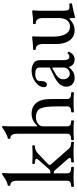

<svg xmlns="http://www.w3.org/2000/svg" viewBox="562 -1327 781 1945"><g transform="rotate(-90 952.5 -354.5)"><path d="M39 4Q35 4 33 -3Q31 -10 32.5 -17Q34 -24 39 -24Q94 -24 94 -62V-573Q94 -640 49 -640Q45 -640 43.5 -647Q42 -654 43.5 -660.5Q45 -667 49 -667Q58 -667 75.5 -674Q93 -681 112 -692Q131 -703 144 -713Q159 -725 166 -725Q172 -725 172 -711Q171 -685 170 -669Q169 -653 169 -636V-234Q186 -234 194 -236.5Q202 -239 208 -245L304 -353Q316 -367 316 -376Q316 -384 304.5 -388Q293 -392 270 -392Q265 -392 263.5 -398.5Q262 -405 263.5 -411.5Q265 -418 270 -418Q288 -417 301 -416.5Q314 -416 327.5 -415.5Q341 -415 358 -415Q376 -415 389.5 -415.5Q403 -416 416.5 -416.5Q430 -417 447 -418Q452 -418 453.5 -411.5Q455 -405 453.5 -398.5Q452 -392 447 -392Q425 -392 405 -384Q385 -376 368 -359L264 -259Q259 -255 256.5 -251Q254 -247 254 -242Q254 -238 256.5 -234Q259 -230 263 -225L420 -46Q429 -35 444.5 -29.5Q460 -24 482 -24Q487 -24 488.5 -17Q490 -10 488.5 -3Q487 4 482 4Q463 2 448 1.5Q433 1 418.5 0.5Q404 0 384 0Q365 0 350 0.5Q335 1 320.5 1.5Q306 2 286 4Q281 4 279.5 -3Q278 -10 279.5 -17Q281 -24 286 -24Q326 -24 326 -38Q326 -41 322.5 -47Q319 -53 311 -62L203 -186Q196 -194 186.5 -197.5Q177 -201 169 -201V-62Q169 -24 228 -24Q233 -24 234.5 -17Q236 -10 234.5 -3Q233 4 228 4Q197 2 178 1Q159 0 133 0Q108 0 89 1Q70 2 39 4Z M511 4Q507 4 505.5 -3Q504 -10 505.5 -17Q507 -24 511 -24Q570 -24 570 -62V-573Q570 -640 525 -640Q521 -640 519.5 -647Q518 -654 519.5 -660.5Q521 -667 525 -667Q534 -667 551.5 -674Q569 -681 588 -692Q607 -703 620 -713Q635 -725 642 -725Q648 -725 648 -711Q647 -685 646 -669Q645 -653 645 -636V-370L652 -368Q678 -397 707.5 -411Q737 -425 774 -425Q850 -425 890 -367Q907 -343 914.5 -310Q922 -277 922 -224V-62Q922 -24 984 -24Q989 -24 990.5 -17Q992 -10 990.5 -3Q989 4 984 4Q964 2 941 1Q918 0 888 0Q859 0 835.5 1Q812 2 792 4Q788 4 786.5 -3Q785 -10 786.5 -17Q788 -24 792 -24Q847 -24 847 -62V-173Q847 -231 842 -271.5Q837 -312 827 -334Q817 -357 793.5 -369Q770 -381 738 -381Q711 -381 690 -371.5Q669 -362 657 -345.5Q645 -329 645 -307V-62Q645 -24 699 -24Q704 -24 705.5 -17Q707 -10 705.5 -3Q704 4 699 4Q680 2 657 1Q634 0 605 0Q576 0 553.5 1Q531 2 511 4Z M1136 11Q1096 11 1071.5 -12Q1047 -35 1047 -73Q1047 -111 1073 -141Q1099 -171 1152 -197L1241 -241V-346Q1241 -367 1224.5 -377.5Q1208 -388 1175 -388Q1128 -388 1110 -364Q1107 -360 1105.5 -349.5Q1104 -339 1103 -318Q1102 -295 1093 -282.5Q1084 -270 1069 -270Q1042 -270 1042 -300Q1042 -324 1056 -346.5Q1070 -369 1093.5 -386.5Q1117 -404 1146.5 -414.5Q1176 -425 1208 -425Q1251 -425 1283 -405Q1301 -395 1308.5 -378.5Q1316 -362 1316 -333V-97Q1316 -70 1325 -56Q1334 -42 1351 -42Q1360 -42 1367.5 -46Q1375 -50 1383 -59Q1386 -62 1391 -59Q1396 -56 1399.5 -51.5Q1403 -47 1401 -43Q1383 -13 1365.5 -1Q1348 11 1322 11Q1294 11 1274.5 -4Q1255 -19 1247 -48Q1227 -26 1209.5 -13Q1192 0 1175 5.5Q1158 11 1136 11ZM1179 -38Q1195 -38 1209 -46.5Q1223 -55 1232 -68.5Q1241 -82 1241 -97V-210L1234 -215Q1201 -197 1179 -183.5Q1157 -170 1144.5 -157.5Q1132 -145 1127 -132Q1122 -119 1122 -103Q1122 -75 1138 -56.5Q1154 -38 1179 -38Z M1749 16Q1745 16 1743.5 10.5Q1742 5 1742 -6V-28Q1742 -40 1736 -40Q1733 -40 1730 -38Q1727 -36 1723 -32Q1698 -10 1672.5 0.5Q1647 11 1618 11Q1575 11 1543.5 -12Q1512 -35 1495.5 -77.5Q1479 -120 1479 -181V-311Q1479 -347 1465.5 -365Q1452 -383 1425 -383Q1421 -383 1419.5 -390Q1418 -397 1419.5 -403.5Q1421 -410 1425 -410Q1451 -410 1471 -411.5Q1491 -413 1507 -415Q1523 -417 1533 -418Q1543 -419 1547 -419Q1557 -419 1557 -411Q1556 -386 1555 -368.5Q1554 -351 1554 -338V-207Q1554 -125 1580 -80.5Q1606 -36 1655 -36Q1696 -36 1719 -65.5Q1742 -95 1742 -147V-311Q1742 -347 1728.5 -365Q1715 -383 1687 -383Q1683 -383 1681.5 -390Q1680 -397 1681.5 -403.5Q1683 -410 1687 -410Q1717 -410 1739.5 -411Q1762 -412 1776 -415Q1790 -417 1798 -418Q1806 -419 1810 -419Q1815 -419 1817.5 -416Q1820 -413 1820 -406Q1819 -384 1817.5 -367.5Q1816 -351 1816 -338V-111Q1816 -69 1824 -55Q1832 -41 1856 -41Q1863 -41 1869 -41.5Q1875 -42 1882 -43Q1887 -44 1889 -37Q1891 -30 1891 -23Q1891 -16 1887 -15Q1882 -15 1873 -13Q1864 -11 1851 -8.5Q1838 -6 1820 -2Q1803 2 1791 5Q1779 8 1771 10Q1763 12 1755 15Q1753 16 1749 16Z"/></g></svg>

Font: Junicode VF
Style: Regular
Weight: 400
Designer: Peter S. Baker
Version: Version 2.213